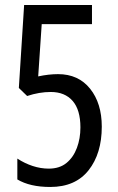

<svg xmlns="http://www.w3.org/2000/svg" viewBox="-20 -734 469 764"><path d="M211 -439Q292 -439 338.5 -381Q385 -323 385 -230Q385 -123 332.5 -56.5Q280 10 180 10Q99 10 49 -20V-103Q78 -84 110 -73.5Q142 -63 174 -63Q217 -63 244.5 -85.5Q272 -108 286 -145.5Q300 -183 300 -227Q300 -297 269 -332.5Q238 -368 182 -368Q159 -368 135.5 -364Q112 -360 88 -352L55 -384L76 -714H346V-638H146L132 -430Q174 -439 211 -439Z"/></svg>

Font: Noto Sans Thai ExtCond
Style: Regular
Weight: 400
Width: 2
Designer: Monotype Design Team
Foundry: Monotype Imaging Inc.
Version: Version 2.002; ttfautohint (v1.8.4.7-5d5b)